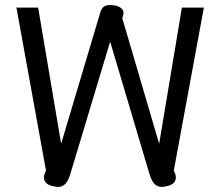

<svg xmlns="http://www.w3.org/2000/svg" viewBox="-20 -730 872 760"><path d="M154 -28Q154 -36 157 -43L162 -55L45 -700H131L222 -161L378 -684Q386 -710 415 -710Q441 -710 455 -701Q469 -692 469 -678Q469 -674 467 -668L464 -658L610 -161L700 -700H787L668 -55L673 -43Q676 -36 676 -28Q676 -2 644 6Q626 10 621 10Q603 10 591.5 -2Q580 -14 572 -40L416 -565L258 -40Q250 -14 238.5 -2Q227 10 209 10Q204 10 186 6Q154 -2 154 -28Z"/></svg>

Font: Niramit
Style: Regular
Weight: 400
Version: Version 1.000; ttfautohint (v1.6)